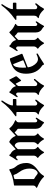

<svg xmlns="http://www.w3.org/2000/svg" viewBox="1104 -1790 695 2942"><g transform="rotate(-90 1451.0 -318.5)"><path d="M56.6 -116.2Q79.1 -128.9 79.1 -154.8V-441.4Q79.1 -450.2 86.9 -451.2Q232.4 -469.2 310.1 -519Q315.9 -522.9 322.8 -522.9Q329.6 -522.9 331.1 -513.2Q338.4 -460 366.7 -427.7Q425.3 -361.8 425.3 -261.2Q425.3 -161.6 310.5 -82Q258.3 -45.9 231.4 0.5Q226.1 9.8 220.2 9.8Q214.4 9.8 207 1.5Q163.6 -47.9 54.7 -94.7Q44.4 -99.1 44.4 -104.2Q44.4 -109.4 56.6 -116.2ZM178.2 -149.9Q178.2 -144 184.1 -141.1Q210.4 -127.4 252.9 -94.2Q261.2 -87.9 271.7 -87.9Q282.2 -87.9 295.9 -98.1Q339.4 -129.9 339.4 -214.8Q339.4 -299.8 285.6 -371.1Q254.9 -413.1 246.1 -444.3Q242.2 -458.5 235.4 -458.5Q228.5 -458.5 222.2 -456.1Q210 -451.7 187.5 -446.8Q178.2 -444.8 178.2 -435.5Z M465.8 -404.8Q465.8 -409.2 473.6 -419.9Q511.2 -471.7 532.2 -514.2Q536.6 -522.9 543.7 -522.9Q550.8 -522.9 554.7 -514.6Q558.6 -506.3 570.3 -500.5Q612.3 -479.5 631.8 -430.2Q633.8 -425.3 635.7 -425.3Q637.7 -425.3 639.6 -427.2L736.8 -518.1Q742.2 -522.9 747.8 -522.9Q753.4 -522.9 759.3 -519.5Q814 -489.3 837.4 -430.2Q839.4 -425.3 841.3 -425.3Q843.3 -425.3 845.2 -427.2L943.4 -519Q947.8 -522.9 951.2 -522.9Q954.6 -522.9 957.5 -519Q996.6 -466.8 1067.9 -437.5Q1081.1 -432.1 1081.1 -426.8Q1081.1 -421.4 1069.8 -416Q1047.9 -404.8 1047.9 -376V-128.4Q1047.9 -94.7 1075.7 -94.7Q1085.4 -94.7 1093.8 -106.4Q1102.1 -118.2 1110.8 -118.2Q1119.6 -118.2 1119.6 -108.4Q1119.6 -104 1111.8 -93.3Q1074.7 -41.5 1053.2 1Q1048.8 9.8 1041.7 9.8Q1034.7 9.8 1030.8 1.5Q1026.9 -6.8 1015.1 -12.7Q948.7 -45.9 948.7 -119.6V-387.2Q948.7 -394 943.8 -397.5Q913.6 -418 897.9 -437.5Q896 -439.9 893.3 -439.9Q890.6 -439.9 888.2 -437.5L846.2 -397.9Q842.3 -394 842.3 -388.2V-149.9Q842.3 -115.7 871.6 -94.7Q877 -90.8 877 -86.7Q877 -82.5 870.6 -78.1Q831.5 -51.3 802.7 1Q797.9 9.8 792.7 9.8Q787.6 9.8 782.7 1Q753.9 -51.3 714.8 -78.1Q708.5 -82.5 708.5 -86.2Q708.5 -89.8 713.9 -94.7Q743.2 -123.5 743.2 -149.9V-361.8Q743.2 -410.2 712.4 -432.1Q702.6 -439 693.4 -439Q684.1 -439 676.3 -431.6L640.6 -397.9Q636.7 -394 636.7 -388.2V-149.9Q636.7 -116.2 666 -94.7Q671.4 -90.8 671.4 -86.7Q671.4 -82.5 665 -78.1Q626 -51.3 597.2 1Q592.3 9.8 587.2 9.8Q582 9.8 577.1 1Q548.3 -51.3 509.3 -78.1Q502.9 -82.5 502.9 -86.7Q502.9 -90.8 508.3 -94.7Q537.6 -116.2 537.6 -149.9V-384.8Q537.6 -418.5 509.3 -418.5Q499.5 -418.5 491.2 -406.7Q482.9 -395 474.4 -395Q465.8 -395 465.8 -404.8Z M1151.9 -436Q1282.7 -528.8 1357.4 -633.8Q1365.7 -645.5 1373 -645.5Q1382.3 -645.5 1382.3 -635.7Q1382.3 -630.4 1375 -620.6Q1306.6 -520 1306.6 -474.6Q1306.6 -467.8 1314 -467.8H1394.5Q1405.3 -467.8 1405.3 -457V-425.3Q1405.3 -414.6 1394.5 -414.6H1315.9Q1305.2 -414.6 1305.2 -403.8V-129.9Q1305.2 -94.7 1338.9 -94.7Q1351.6 -94.7 1374 -118.7Q1380.4 -125.5 1385.3 -125.5Q1396.5 -125.5 1396.5 -115.2Q1396.5 -110.8 1390.6 -104Q1339.8 -44.4 1315.9 2.9Q1312.5 9.8 1307.1 9.8Q1301.8 9.8 1295.4 2.9Q1232.9 -64 1176.8 -70.8Q1168.5 -71.8 1168.5 -77.6Q1168.5 -83.5 1173.8 -86.4Q1206.1 -104 1206.1 -142.6V-403.8Q1206.1 -414.6 1196.3 -414.6H1152.8Q1140.1 -414.6 1140.1 -421.1Q1140.1 -427.7 1151.9 -436Z M1433.1 -404.8Q1433.1 -409.2 1440.9 -419.9Q1478 -471.7 1499.5 -514.2Q1503.9 -522.9 1511 -522.9Q1518.1 -522.9 1522 -514.6Q1525.9 -506.3 1537.6 -500.5Q1586.4 -475.6 1599.6 -428.2Q1601.1 -422.9 1603.5 -422.9Q1606 -422.9 1608.9 -426.3L1689 -518.1Q1693.4 -522.9 1697.3 -522.9Q1701.2 -522.9 1704.6 -516.6L1751 -428.2Q1753.9 -422.9 1753.9 -417.5Q1753.9 -412.1 1749.5 -407.2L1696.8 -346.7Q1692.4 -341.8 1688.5 -341.8Q1684.6 -341.8 1681.2 -348.1L1643.1 -420.4Q1640.6 -424.8 1637.9 -424.8Q1635.3 -424.8 1632.3 -421.4L1612.3 -398.4Q1604 -389.2 1604 -377.4V-129.9Q1604 -94.7 1637.7 -94.7Q1651.9 -94.7 1672.9 -118.7L1690.9 -139.2Q1696.8 -146 1702.1 -146Q1713.4 -146 1713.4 -135.3Q1713.4 -131.3 1707.5 -124.5L1689.5 -104Q1639.6 -47.9 1614.7 2.9Q1611.3 9.8 1606 9.8Q1600.6 9.8 1594.2 2.9Q1531.7 -64 1475.6 -70.8Q1467.3 -71.8 1467.3 -77.6Q1467.3 -83.5 1472.7 -86.4Q1504.9 -104 1504.9 -142.6V-384.8Q1504.9 -418.5 1477.1 -418.5Q1467.3 -418.5 1459 -406.7Q1450.7 -395 1441.9 -395Q1433.1 -395 1433.1 -404.8Z M1793 -267.1Q1793 -427.2 1923.3 -483.9Q1991.7 -513.7 2022.9 -513.7Q2026.4 -513.7 2027.8 -510.3L2097.2 -335.9Q2098.6 -333 2098.6 -330.1Q2098.6 -323.7 2090.3 -320.3L1899.9 -244.6Q1891.1 -241.2 1891.1 -234.9Q1891.1 -232.4 1891.6 -230Q1897.9 -193.4 1911.6 -167.5Q1956.5 -83.5 2019 -83.5Q2044.4 -83.5 2083.5 -103Q2090.3 -106.4 2093.3 -106.4Q2103.5 -106.4 2103.5 -94.7Q2103.5 -89.4 2094.7 -84.5Q2022.5 -43.9 1952.6 3.4Q1943.4 9.8 1938 9.8Q1932.6 9.8 1929.4 -2Q1926.3 -13.7 1915 -21Q1793 -100.1 1793 -267.1ZM1885.3 -314Q1885.3 -280.8 1887.2 -270Q1888.2 -265.6 1890.9 -265.6Q1893.6 -265.6 1897 -267.1L1991.7 -304.7Q1998.5 -307.6 1998.5 -313.5Q1998.5 -315.9 1997.1 -319.3L1941.4 -459.5Q1939.5 -464.4 1936.8 -464.4Q1934.1 -464.4 1933.1 -463.9Q1885.3 -445.8 1885.3 -314Z M2139.2 -404.8Q2139.2 -409.2 2147 -419.9Q2184.6 -471.7 2205.6 -514.2Q2210 -522.9 2217 -522.9Q2224.1 -522.9 2228 -514.6Q2231.9 -506.3 2243.7 -500.5Q2292.5 -476.1 2306.2 -427.7Q2308.6 -420.9 2311.5 -420.9Q2314.5 -420.9 2317.4 -423.8L2419.4 -519Q2423.8 -522.9 2427.2 -522.9Q2430.7 -522.9 2433.6 -519Q2482.4 -462.9 2543.9 -437.5Q2557.1 -432.1 2557.1 -426.8Q2557.1 -421.4 2545.9 -416Q2523.9 -404.8 2523.9 -376V-128.4Q2523.9 -94.7 2551.8 -94.7Q2561.5 -94.7 2569.8 -106.4Q2578.1 -118.2 2586.9 -118.2Q2595.7 -118.2 2595.7 -108.4Q2595.7 -104 2587.9 -93.3Q2550.8 -41.5 2529.3 1Q2524.9 9.8 2517.8 9.8Q2510.7 9.8 2506.8 1.5Q2502.9 -6.8 2491.2 -12.7Q2424.8 -45.9 2424.8 -119.6V-387.2Q2424.8 -394 2419.9 -397.5Q2389.6 -418 2374 -437.5Q2372.1 -439.9 2369.4 -439.9Q2366.7 -439.9 2364.3 -437.5L2318.4 -394.5Q2310.1 -386.7 2310.1 -376.5V-149.9Q2310.1 -115.7 2339.4 -94.7Q2344.7 -90.8 2344.7 -86.7Q2344.7 -82.5 2338.4 -78.1Q2298.3 -49.3 2270.5 1Q2265.6 9.8 2260.5 9.8Q2255.4 9.8 2250.5 1Q2221.7 -51.3 2182.6 -78.1Q2176.3 -82.5 2176.3 -86.7Q2176.3 -90.8 2181.6 -94.7Q2210.9 -115.2 2210.9 -149.9V-384.8Q2210.9 -418.5 2182.6 -418.5Q2172.9 -418.5 2164.6 -406.7Q2156.2 -395 2147.7 -395Q2139.2 -395 2139.2 -404.8Z M2627.9 -436Q2758.8 -528.8 2833.5 -633.8Q2841.8 -645.5 2849.1 -645.5Q2858.4 -645.5 2858.4 -635.7Q2858.4 -630.4 2851.1 -620.6Q2782.7 -520 2782.7 -474.6Q2782.7 -467.8 2790 -467.8H2870.6Q2881.3 -467.8 2881.3 -457V-425.3Q2881.3 -414.6 2870.6 -414.6H2792Q2781.2 -414.6 2781.2 -403.8V-129.9Q2781.2 -94.7 2814.9 -94.7Q2827.6 -94.7 2850.1 -118.7Q2856.4 -125.5 2861.3 -125.5Q2872.6 -125.5 2872.6 -115.2Q2872.6 -110.8 2866.7 -104Q2815.9 -44.4 2792 2.9Q2788.6 9.8 2783.2 9.8Q2777.8 9.8 2771.5 2.9Q2709 -64 2652.8 -70.8Q2644.5 -71.8 2644.5 -77.6Q2644.5 -83.5 2649.9 -86.4Q2682.1 -104 2682.1 -142.6V-403.8Q2682.1 -414.6 2672.4 -414.6H2628.9Q2616.2 -414.6 2616.2 -421.1Q2616.2 -427.7 2627.9 -436Z"/></g></svg>

Font: UnifrakturMaguntia
Style: Book
Weight: 400
Designer: j. 'mach' wust, Gerrit Ansmann, Georg Duffner, based on a font by Peter Wiegel, original typeface by Carl Albert Fahrenw
Version: Version 2017-03-19